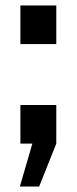

<svg xmlns="http://www.w3.org/2000/svg" viewBox="-20 -528 282 706"><path d="M124 158H53L99 0H55V-142H187V0ZM55 -366V-508H187V-366Z"/></svg>

Font: CST
Style: Medium
Weight: 500
Version: Version 1.00